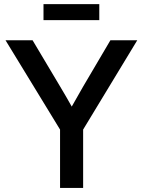

<svg xmlns="http://www.w3.org/2000/svg" viewBox="-20 -926 704 946"><path d="M275.9 0H389.6V-287.6L656.2 -727.5H523.9L389.6 -499.5C370.6 -466.8 352.1 -433.6 333.5 -400.9C314.9 -433.6 296.4 -466.8 276.4 -499.5L140.6 -727.5H7.3L275.9 -287.6ZM469.2 -905.8H194.3V-826.7H469.2Z"/></svg>

Font: Raveo Display Display Medium
Style: Regular
Weight: 500
Designer: Jakub Foglar, Rasmus Andersson (Inter)
Foundry: Jakubfoglar.com
Version: Version 1.100;Glyphs 3.2.3 (3260)